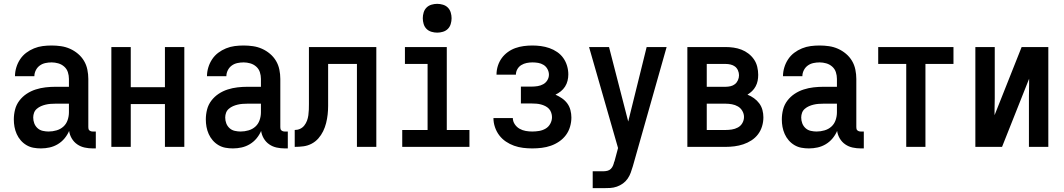

<svg xmlns="http://www.w3.org/2000/svg" viewBox="-20 -765 5540 1000"><path d="M193 8Q173 8 154 4.5Q135 1 118 -9Q101 -19 88 -34Q75 -49 67 -67Q59 -85 55.5 -104Q52 -123 52 -143Q52 -169 58.5 -194.5Q65 -220 81 -241Q97 -262 119 -276.5Q141 -291 166 -299Q191 -307 217 -310Q243 -313 269 -313H339V-354Q339 -372 333.5 -389Q328 -406 314.5 -418Q301 -430 283.5 -435Q266 -440 249 -440Q232 -440 216 -436.5Q200 -433 187 -423.5Q174 -414 166.5 -399Q159 -384 159 -368H58Q58 -391 65 -414Q72 -437 85 -456.5Q98 -476 116.5 -490Q135 -504 157 -513Q179 -522 202 -525Q225 -528 249 -528Q273 -528 297.5 -524.5Q322 -521 344.5 -511Q367 -501 386 -485Q405 -469 417.5 -448Q430 -427 435 -402.5Q440 -378 440 -354V-103Q440 -98 441 -93.5Q442 -89 445.5 -86Q449 -83 453.5 -81.5Q458 -80 463 -80H479V8H463Q442 8 421 3.5Q400 -1 382.5 -13Q365 -25 354 -43.5Q343 -62 340 -83Q331 -62 316 -44Q301 -26 281 -14Q261 -2 238.5 3Q216 8 193 8ZM233 -80Q254 -80 274.5 -86Q295 -92 310 -105.5Q325 -119 332 -139Q339 -159 339 -180V-225H269Q256 -225 243 -224Q230 -223 217.5 -220Q205 -217 193.5 -212Q182 -207 172 -198.5Q162 -190 157.5 -178Q153 -166 153 -153Q153 -137 158.5 -122.5Q164 -108 175.5 -97.5Q187 -87 202.5 -83.5Q218 -80 233 -80Z M560 0V-520H661V-311H839V-520H940V0H839V-223H661V0Z M1193 8Q1173 8 1154 4.5Q1135 1 1118 -9Q1101 -19 1088 -34Q1075 -49 1067 -67Q1059 -85 1055.5 -104Q1052 -123 1052 -143Q1052 -169 1058.5 -194.5Q1065 -220 1081 -241Q1097 -262 1119 -276.5Q1141 -291 1166 -299Q1191 -307 1217 -310Q1243 -313 1269 -313H1339V-354Q1339 -372 1333.5 -389Q1328 -406 1314.5 -418Q1301 -430 1283.5 -435Q1266 -440 1249 -440Q1232 -440 1216 -436.5Q1200 -433 1187 -423.5Q1174 -414 1166.5 -399Q1159 -384 1159 -368H1058Q1058 -391 1065 -414Q1072 -437 1085 -456.5Q1098 -476 1116.5 -490Q1135 -504 1157 -513Q1179 -522 1202 -525Q1225 -528 1249 -528Q1273 -528 1297.5 -524.5Q1322 -521 1344.5 -511Q1367 -501 1386 -485Q1405 -469 1417.5 -448Q1430 -427 1435 -402.5Q1440 -378 1440 -354V-103Q1440 -98 1441 -93.5Q1442 -89 1445.5 -86Q1449 -83 1453.5 -81.5Q1458 -80 1463 -80H1479V8H1463Q1442 8 1421 3.5Q1400 -1 1382.5 -13Q1365 -25 1354 -43.5Q1343 -62 1340 -83Q1331 -62 1316 -44Q1301 -26 1281 -14Q1261 -2 1238.5 3Q1216 8 1193 8ZM1233 -80Q1254 -80 1274.5 -86Q1295 -92 1310 -105.5Q1325 -119 1332 -139Q1339 -159 1339 -180V-225H1269Q1256 -225 1243 -224Q1230 -223 1217.5 -220Q1205 -217 1193.5 -212Q1182 -207 1172 -198.5Q1162 -190 1157.5 -178Q1153 -166 1153 -153Q1153 -137 1158.5 -122.5Q1164 -108 1175.5 -97.5Q1187 -87 1202.5 -83.5Q1218 -80 1233 -80Z M1515 0V-88Q1530 -88 1543 -94Q1556 -100 1565 -111.5Q1574 -123 1579 -136.5Q1584 -150 1586 -164.5Q1588 -179 1588.5 -193.5Q1589 -208 1589 -223V-520H1940V0H1839V-432H1689V-259Q1689 -237 1689 -214Q1689 -191 1686.5 -168.5Q1684 -146 1678.5 -124Q1673 -102 1663 -81.5Q1653 -61 1638 -44Q1623 -27 1603 -16.5Q1583 -6 1560.5 -3Q1538 0 1515 0Z M2075 0V-88H2207V-432H2089V-520H2307V-88H2425V0ZM2257 -595Q2242 -595 2227 -599.5Q2212 -604 2201.5 -614.5Q2191 -625 2186.5 -640Q2182 -655 2182 -670Q2182 -685 2186.5 -700Q2191 -715 2201.5 -725.5Q2212 -736 2227 -740.5Q2242 -745 2257 -745Q2272 -745 2287 -740.5Q2302 -736 2312.5 -725.5Q2323 -715 2327.5 -700Q2332 -685 2332 -670Q2332 -655 2327.5 -640Q2323 -625 2312.5 -614.5Q2302 -604 2287 -599.5Q2272 -595 2257 -595Z M2752 8Q2728 8 2704 5Q2680 2 2657.5 -6Q2635 -14 2615 -27.5Q2595 -41 2580.5 -60Q2566 -79 2558 -102.5Q2550 -126 2550 -150H2651Q2651 -133 2661 -118Q2671 -103 2686 -94.5Q2701 -86 2718 -83Q2735 -80 2752 -80Q2770 -80 2788 -83Q2806 -86 2821.5 -95Q2837 -104 2846 -120.5Q2855 -137 2855 -155Q2855 -166 2851 -178Q2847 -190 2839 -198.5Q2831 -207 2820 -212.5Q2809 -218 2797.5 -221Q2786 -224 2774 -225Q2762 -226 2750 -226H2693V-314H2750Q2765 -314 2780.5 -316.5Q2796 -319 2809.5 -326.5Q2823 -334 2831 -347.5Q2839 -361 2839 -376Q2839 -391 2831.5 -405Q2824 -419 2811 -427Q2798 -435 2783 -437.5Q2768 -440 2753 -440Q2738 -440 2723 -437Q2708 -434 2695 -426Q2682 -418 2674.5 -404.5Q2667 -391 2667 -376H2566V-377Q2566 -400 2573 -422Q2580 -444 2593 -462Q2606 -480 2624.5 -493.5Q2643 -507 2664 -514.5Q2685 -522 2707.5 -525Q2730 -528 2753 -528Q2775 -528 2797.5 -525Q2820 -522 2841.5 -514.5Q2863 -507 2882 -494Q2901 -481 2914 -462.5Q2927 -444 2933.5 -422Q2940 -400 2940 -377Q2940 -361 2936 -344.5Q2932 -328 2923 -314Q2914 -300 2901 -289.5Q2888 -279 2873 -272Q2891 -264 2907 -253Q2923 -242 2934.5 -226.5Q2946 -211 2951 -191.5Q2956 -172 2956 -153Q2956 -129 2949 -105Q2942 -81 2927.5 -61.5Q2913 -42 2892.5 -28Q2872 -14 2849 -6Q2826 2 2801.5 5Q2777 8 2752 8Z M3067 215V127H3123Q3133 127 3143.5 124.5Q3154 122 3161.5 114.5Q3169 107 3173 97Q3177 87 3179 77H3180L3199 6L3048 -520H3152L3252 -132L3348 -520H3452L3276 101Q3271 118 3265 134.5Q3259 151 3249 165.5Q3239 180 3224.5 190.5Q3210 201 3193 207Q3176 213 3158.5 214Q3141 215 3123 215Z M3560 0V-520H3759Q3780 -520 3801 -517Q3822 -514 3841.5 -506.5Q3861 -499 3878 -486Q3895 -473 3907 -455.5Q3919 -438 3924 -417Q3929 -396 3929 -375Q3929 -359 3926 -344Q3923 -329 3915.5 -315Q3908 -301 3897 -290.5Q3886 -280 3873 -272Q3891 -265 3907 -253.5Q3923 -242 3934.5 -226.5Q3946 -211 3951 -192Q3956 -173 3956 -154Q3956 -130 3949 -107Q3942 -84 3928 -65.5Q3914 -47 3894 -34Q3874 -21 3851.5 -13.5Q3829 -6 3805.5 -3Q3782 0 3759 0ZM3661 -313H3759Q3772 -313 3785 -316Q3798 -319 3808 -327Q3818 -335 3823.5 -347.5Q3829 -360 3829 -373Q3829 -386 3823.5 -398.5Q3818 -411 3808 -418.5Q3798 -426 3785 -429Q3772 -432 3759 -432H3661ZM3661 -88H3759Q3775 -88 3791.5 -90.5Q3808 -93 3823 -101Q3838 -109 3846.5 -124Q3855 -139 3855 -156Q3855 -172 3846.5 -187Q3838 -202 3823.5 -210.5Q3809 -219 3792 -222Q3775 -225 3759 -225H3661Z M4193 8Q4173 8 4154 4.5Q4135 1 4118 -9Q4101 -19 4088 -34Q4075 -49 4067 -67Q4059 -85 4055.5 -104Q4052 -123 4052 -143Q4052 -169 4058.5 -194.5Q4065 -220 4081 -241Q4097 -262 4119 -276.5Q4141 -291 4166 -299Q4191 -307 4217 -310Q4243 -313 4269 -313H4339V-354Q4339 -372 4333.5 -389Q4328 -406 4314.5 -418Q4301 -430 4283.5 -435Q4266 -440 4249 -440Q4232 -440 4216 -436.5Q4200 -433 4187 -423.5Q4174 -414 4166.5 -399Q4159 -384 4159 -368H4058Q4058 -391 4065 -414Q4072 -437 4085 -456.5Q4098 -476 4116.5 -490Q4135 -504 4157 -513Q4179 -522 4202 -525Q4225 -528 4249 -528Q4273 -528 4297.5 -524.5Q4322 -521 4344.5 -511Q4367 -501 4386 -485Q4405 -469 4417.5 -448Q4430 -427 4435 -402.5Q4440 -378 4440 -354V-103Q4440 -98 4441 -93.5Q4442 -89 4445.5 -86Q4449 -83 4453.5 -81.5Q4458 -80 4463 -80H4479V8H4463Q4442 8 4421 3.5Q4400 -1 4382.5 -13Q4365 -25 4354 -43.5Q4343 -62 4340 -83Q4331 -62 4316 -44Q4301 -26 4281 -14Q4261 -2 4238.5 3Q4216 8 4193 8ZM4233 -80Q4254 -80 4274.5 -86Q4295 -92 4310 -105.5Q4325 -119 4332 -139Q4339 -159 4339 -180V-225H4269Q4256 -225 4243 -224Q4230 -223 4217.5 -220Q4205 -217 4193.5 -212Q4182 -207 4172 -198.5Q4162 -190 4157.5 -178Q4153 -166 4153 -153Q4153 -137 4158.5 -122.5Q4164 -108 4175.5 -97.5Q4187 -87 4202.5 -83.5Q4218 -80 4233 -80Z M4700 0V-432H4554V-520H4946V-432H4800V0Z M5060 0V-520H5161V-312Q5161 -283 5161 -253.5Q5161 -224 5160 -195V-165L5301 -520H5440V0H5339V-208Q5339 -237 5339 -266.5Q5339 -296 5340 -325V-355L5199 0Z"/></svg>

Font: Iosevka SS18 Semibold
Style: Regular
Weight: 600
Monospace: yes
Designer: Belleve Invis
Foundry: Belleve Invis
Version: Version 25.1.1; ttfautohint (v1.8.4)